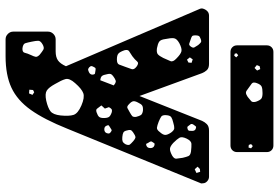

<svg xmlns="http://www.w3.org/2000/svg" viewBox="-172 -612 976 671"><g transform="rotate(90 315.5 -277.0)"><path d="M118 191Q107 191 99 183Q91 175 91 164V43Q91 32 99 24Q107 16 118 16H160Q180 16 191.5 8Q203 0 212 -20L11 -489Q10 -492 10 -496Q12 -506 18.5 -513Q25 -520 35 -520H204Q219 -520 226 -512Q233 -504 236 -496L316 -277L403 -496Q407 -505 414.5 -512.5Q422 -520 437 -520H598Q607 -520 614 -513.5Q621 -507 621 -499Q621 -497 621.5 -494.5Q622 -492 620 -489L430 -24Q398 56 364.5 103Q331 150 287 170.5Q243 191 177 191ZM138 -482Q132 -489 128.5 -491.5Q125 -494 117 -491Q108 -488 106 -484Q104 -480 104 -471Q104 -463 107.5 -460.5Q111 -458 118 -456Q127 -453 132.5 -451Q138 -449 143 -456Q149 -464 146 -469Q143 -474 138 -482ZM581 -489 571 -488 563 -480 572 -470 585 -476ZM438 -461Q438 -472 429 -474Q424 -476 422 -473.5Q420 -471 417 -467Q411 -459 416 -454Q420 -448 422.5 -445.5Q425 -443 431 -445Q437 -447 437.5 -451Q438 -455 438 -461ZM200 -459 188 -463 181 -453 189 -443 199 -448ZM532 -428Q529 -441 526 -448Q523 -455 510 -457Q493 -459 483 -458.5Q473 -458 465 -442Q457 -425 462 -416.5Q467 -408 480 -395Q492 -384 500.5 -383.5Q509 -383 524 -391Q536 -398 535 -406Q534 -414 532 -428ZM185 -406Q170 -421 160 -423.5Q150 -426 131 -416Q115 -407 114 -396.5Q113 -386 117 -367Q119 -351 126 -346Q133 -341 149 -338Q164 -336 170 -341Q176 -346 183 -360Q190 -376 194 -385Q198 -394 185 -406ZM444 -387Q436 -398 429 -398.5Q422 -399 409 -395Q396 -392 390 -388Q384 -384 383 -371Q382 -357 388 -353Q394 -349 406 -344Q419 -339 426.5 -338Q434 -337 442 -348Q452 -359 452 -367Q452 -375 444 -387ZM489 -329Q483 -331 481 -328.5Q479 -326 476 -321Q473 -317 478 -310Q481 -306 482 -302.5Q483 -299 489 -301Q498 -304 498 -315Q498 -326 489 -329ZM368 -289Q355 -290 349.5 -286.5Q344 -283 339 -272Q333 -261 334.5 -254.5Q336 -248 345 -240Q353 -232 358.5 -235Q364 -238 373 -243Q382 -248 386 -251.5Q390 -255 389 -265Q386 -277 382.5 -282Q379 -287 368 -289ZM213 -267Q201 -276 195 -268.5Q189 -261 177 -252Q167 -245 160 -241Q153 -237 156 -225Q161 -210 167 -204Q173 -198 188 -198Q203 -198 206 -205.5Q209 -213 214 -227Q219 -241 222 -249.5Q225 -258 213 -267ZM474 -255Q467 -261 462.5 -262.5Q458 -264 450 -259Q441 -254 437 -249.5Q433 -245 436 -235Q438 -224 443 -221Q448 -218 459 -217Q469 -216 474.5 -218Q480 -220 485 -229Q489 -239 485.5 -243.5Q482 -248 474 -255ZM240 -163Q242 -151 246 -146Q250 -141 261 -140L279 -187Q272 -193 267 -194Q262 -195 254 -190Q244 -184 240.5 -179Q237 -174 240 -163ZM373 -180Q365 -182 361.5 -179Q358 -176 355 -170L360 -156L349 -144L351 -141Q357 -133 360.5 -128.5Q364 -124 373 -127Q385 -131 389 -136Q393 -141 393 -152Q393 -165 389 -170.5Q385 -176 373 -180ZM440 -178Q436 -181 433.5 -179Q431 -177 427 -175Q423 -172 420 -170.5Q417 -169 419 -164Q422 -154 432 -154Q443 -154 446 -163Q448 -169 446.5 -172Q445 -175 440 -178ZM228 -123Q223 -124 220 -123.5Q217 -123 215 -118Q212 -113 211.5 -109.5Q211 -106 216 -101Q221 -97 224.5 -97.5Q228 -98 234 -101Q243 -106 241 -116Q240 -121 237 -121.5Q234 -122 228 -123ZM349 -74Q321 -86 306 -80.5Q291 -75 271 -52Q253 -32 257 -18Q261 -4 274 18Q286 40 297 47Q308 54 332 49Q358 43 369.5 34Q381 25 384 -1Q387 -31 382 -46.5Q377 -62 349 -74ZM172 72Q161 63 154 59Q147 55 135 62Q123 69 123 77Q123 85 126 99Q129 114 131.5 122Q134 130 149 132Q163 133 165 124Q167 115 173 102Q178 92 179 86Q180 80 172 72ZM303 91 295 95 294 108 307 109 312 97ZM162 -595Q152 -595 145.5 -601.5Q139 -608 139 -618V-722Q139 -732 145.5 -738.5Q152 -745 162 -745H489Q499 -745 505.5 -738.5Q512 -732 512 -722V-618Q512 -608 505.5 -601.5Q499 -595 489 -595ZM306 -707Q291 -707 283.5 -704Q276 -701 271 -687Q266 -674 273 -669Q280 -664 291 -656Q299 -649 304.5 -649Q310 -649 319 -655Q329 -663 334 -667.5Q339 -672 336 -684Q331 -698 325.5 -702.5Q320 -707 306 -707ZM222 -699 212 -697 208 -687 218 -679 227 -688ZM499 -667 491 -673 484 -667 487 -659 496 -658ZM181 -615 174 -622 167 -617 168 -610 175 -608Z"/></g></svg>

Font: Rubik Moonrocks
Style: Regular
Weight: 400
Designer: Hubert and Fischer, NaN
Foundry: Hubert and Fischer, NaN
Version: Version 2.200